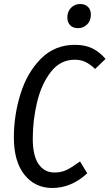

<svg xmlns="http://www.w3.org/2000/svg" viewBox="-20 -923 545 955"><path d="M505 -630 453 -580Q428 -604 404.5 -615Q381 -626 352 -626Q280 -626 233 -565.5Q186 -505 164.5 -415Q143 -325 143 -234Q143 -148 172 -106.5Q201 -65 251 -65Q286 -65 313 -78.5Q340 -92 378 -120L414 -61Q335 12 240 12Q154 12 101.5 -54Q49 -120 49 -239Q49 -350 82 -456Q115 -562 183.5 -631Q252 -700 353 -700Q403 -700 439 -682.5Q475 -665 505 -630ZM315 -836Q315 -866 333.5 -884.5Q352 -903 379 -903Q404 -903 418 -888.5Q432 -874 432 -850Q432 -820 413.5 -801.5Q395 -783 368 -783Q343 -783 329 -797.5Q315 -812 315 -836Z"/></svg>

Font: Fira Sans Compressed
Style: Italic
Weight: 400
Width: 1
Italic angle: -8°
Designer: bBox Type GmbH & Carrois Corporate GbR & Edenspiekermann AG
Foundry: bBox Type GmbH & Carrois Corporate GbR & Edenspiekermann AG
Version: Version 4.301